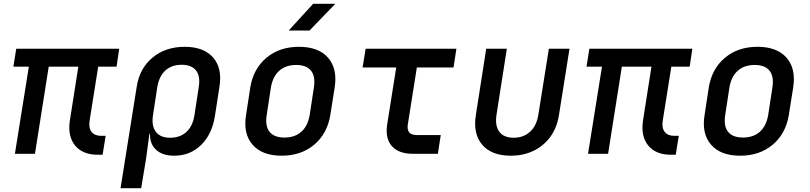

<svg xmlns="http://www.w3.org/2000/svg" viewBox="-20 -805 4240 1005"><path d="M492 5Q412 5 372.5 -44Q333 -93 346 -176L390 -456H235L163 0H58L131 -456H50L65 -550H604L590 -456H494L449 -173Q443 -135 459.5 -114.5Q476 -94 509 -94H533L517 5Z M611 180 696 -353Q711 -448 779 -504Q847 -560 947 -560Q1046 -560 1095 -504.5Q1144 -449 1129 -353L1105 -198Q1090 -102 1032.5 -46Q975 10 892 10Q831 10 797.5 -20.5Q764 -51 765 -105H762L745 23L719 180ZM870 -84Q923 -84 956 -114.5Q989 -145 998 -203L1020 -347Q1030 -405 1006.5 -435.5Q983 -466 931 -466Q878 -466 845 -435.5Q812 -405 803 -347L781 -203Q772 -147 795.5 -115.5Q819 -84 870 -84Z M1454 10Q1352 10 1302 -47.5Q1252 -105 1268 -203L1290 -347Q1306 -445 1374.5 -502.5Q1443 -560 1545 -560Q1647 -560 1697 -503Q1747 -446 1732 -348L1709 -203Q1693 -105 1624.5 -47.5Q1556 10 1454 10ZM1469 -85Q1523 -85 1557 -115Q1591 -145 1601 -203L1623 -347Q1632 -405 1608 -435Q1584 -465 1530 -465Q1476 -465 1442 -435Q1408 -405 1398 -347L1376 -203Q1367 -145 1391 -115Q1415 -85 1469 -85ZM1491 -645 1619 -785H1735L1600 -645Z M2141 0Q2066 0 2030.5 -41Q1995 -82 2007 -156L2054 -452H1878L1894 -550H2369L2354 -452H2162L2115 -156Q2105 -98 2161 -98H2287L2272 0Z M2653 10Q2553 10 2504 -47.5Q2455 -105 2471 -204L2525 -550H2633L2579 -205Q2570 -147 2593.5 -115.5Q2617 -84 2669 -84Q2720 -84 2754.5 -115.5Q2789 -147 2798 -205L2853 -550H2961L2906 -204Q2896 -138 2861.5 -90Q2827 -42 2773.5 -16Q2720 10 2653 10Z M3492 5Q3412 5 3372.5 -44Q3333 -93 3346 -176L3390 -456H3235L3163 0H3058L3131 -456H3050L3065 -550H3604L3590 -456H3494L3449 -173Q3443 -135 3459.5 -114.5Q3476 -94 3509 -94H3533L3517 5Z M3854 10Q3752 10 3702 -47.5Q3652 -105 3668 -203L3690 -347Q3706 -445 3774.5 -502.5Q3843 -560 3945 -560Q4047 -560 4097 -503Q4147 -446 4132 -348L4109 -203Q4093 -105 4024.5 -47.5Q3956 10 3854 10ZM3869 -85Q3923 -85 3957 -115Q3991 -145 4001 -203L4023 -347Q4032 -405 4008 -435Q3984 -465 3930 -465Q3876 -465 3842 -435Q3808 -405 3798 -347L3776 -203Q3767 -145 3791 -115Q3815 -85 3869 -85Z"/></svg>

Font: NKDuy Mono SemiBold
Style: Italic
Weight: 600
Italic angle: -9°
Monospace: yes
Designer: NKDuy
Foundry: NKDuy
Version: Version 2.251; ttfautohint (v1.8.4.7-5d5b)